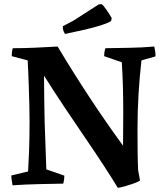

<svg xmlns="http://www.w3.org/2000/svg" viewBox="-20 -876 793 916"><path d="M542 20Q516 -23 476 -84.5Q436 -146 387 -217.5Q338 -289 287 -365.5Q236 -442 190 -515Q190 -467 191 -409Q192 -351 193 -294Q195 -226 197.5 -166Q200 -106 201 -68L287 -38Q287 -20 282 0Q221 1 160.5 2.5Q100 4 40 8Q38 -4 36 -15.5Q34 -27 34 -39L114 -58Q116 -91 118.5 -151Q121 -211 121 -295Q121 -330 120 -374Q119 -418 117.5 -461Q116 -504 114.5 -538.5Q113 -573 112 -588L36 -608Q36 -618 37 -627.5Q38 -637 41 -646Q95 -646 148 -648.5Q201 -651 255 -654Q407 -400 567 -181Q567 -219 567.5 -260Q568 -301 568 -339Q568 -399 566.5 -459Q565 -519 561 -579L477 -608Q477 -629 483 -646Q541 -647 599.5 -648Q658 -649 716 -654Q719 -642 720.5 -630.5Q722 -619 722 -607L655 -588Q646 -512 641 -428.5Q636 -345 636 -261Q636 -217 636.5 -161.5Q637 -106 639 -64L648 -15Q641 -9 618.5 -1Q596 7 573 13.5Q550 20 542 20ZM290 -714Q282 -727 280 -739V-751L331 -778L451 -855L465 -856Q473 -851 487.5 -830Q502 -809 513 -790L510 -776Q496 -765 442 -749.5Q388 -734 290 -714Z"/></svg>

Font: Labrada SemiBold
Style: Regular
Weight: 600
Designer: Mercedes Jáuregui
Foundry: Omnibus-Type Team
Version: Version 1.000; ttfautohint (v1.8.4.7-5d5b)